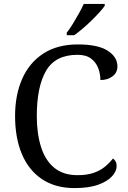

<svg xmlns="http://www.w3.org/2000/svg" viewBox="-20 -951 654 981"><path d="M361 10Q262 10 194 -36Q126 -82 91.5 -164.5Q57 -247 57 -358Q57 -466 93.5 -548.5Q130 -631 201.5 -677.5Q273 -724 378 -724Q480 -724 530 -692Q580 -660 580 -612Q580 -580 555 -561Q530 -542 493 -542Q493 -573 482 -602.5Q471 -632 445.5 -651.5Q420 -671 376 -671Q263 -671 215.5 -589.5Q168 -508 168 -358Q168 -269 189.5 -200.5Q211 -132 257 -94Q303 -56 376 -56Q425 -56 459 -68Q493 -80 516.5 -99.5Q540 -119 557 -141Q565 -136 570.5 -126.5Q576 -117 576 -102Q576 -77 553 -51Q530 -25 482.5 -7.5Q435 10 361 10ZM321 -784Q336 -803 352 -829Q368 -855 383 -882Q398 -909 408 -931H515V-921Q506 -908 488 -888Q470 -868 447.5 -846Q425 -824 402 -804.5Q379 -785 359 -771H321Z"/></svg>

Font: Noto Serif Khojki
Style: Regular
Weight: 400
Designer: Juan Bruce
Version: Version 2.002